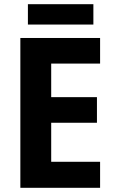

<svg xmlns="http://www.w3.org/2000/svg" viewBox="-20 -895 546 915"><path d="M425 -875H113V-778H425ZM457 0V-124H224V-310H442V-432H224V-592H457V-714H77V0Z"/></svg>

Font: Noto Sans Khmer SemiCondensed
Style: Bold
Weight: 700
Width: 4
Designer: Danh Hong and the Monotype Design Team
Foundry: Monotype Imaging Inc.
Version: Version 2.004